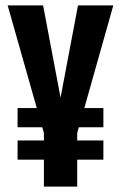

<svg xmlns="http://www.w3.org/2000/svg" viewBox="-20 -695 452 715"><path d="M45.5 -221V-292.5H117L8.5 -675H140.5L205.5 -331.5L270.5 -675H402L294 -292.5H365V-221H273.5L267.5 -200V-172H365V-100.5H267.5V0H143.5V-100.5H45.5V-172H143.5V-200L137.5 -221Z"/></svg>

Font: Anybody Condensed SemiBold
Style: Regular
Weight: 600
Width: 3
Designer: Tyler Finck
Foundry: Etcetera Type Company
Version: Version 1.010; ttfautohint (v1.8.3) -l 8 -r 50 -G 200 -x 14 